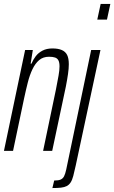

<svg xmlns="http://www.w3.org/2000/svg" viewBox="-22 -763 578 971"><path d="M-2 0 105 -510H144L133 -441H137Q146 -462 159 -479Q172 -496 193 -507Q214 -518 243 -518Q272 -518 290.5 -510Q309 -502 317.5 -485Q326 -468 326 -438Q326 -417 322 -389Q318 -361 311 -325L242 0H196L261 -311Q269 -352 274 -380Q279 -408 279 -427Q279 -447 273.5 -457.5Q268 -468 256.5 -472Q245 -476 226 -476Q196 -476 176 -459Q156 -442 142 -412.5Q128 -383 118.5 -345.5Q109 -308 100 -266L44 0ZM470 -664 487 -743H536L519 -664ZM243 188 252 150Q274 150 285 145Q296 140 302 128.5Q308 117 313 94L439 -510H486L361 74Q354 106 348.5 127Q343 148 335 160Q327 172 315.5 178Q304 184 286.5 186Q269 188 243 188Z"/></svg>

Font: Saira UltraCondensed Light
Style: Italic
Weight: 300
Width: 1
Italic angle: -12°
Designer: Hector Gatti with collaboration of the Omnibus-Type team
Foundry: Omnibus-Type
Version: Version 1.101